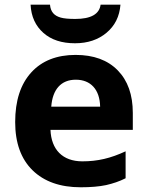

<svg xmlns="http://www.w3.org/2000/svg" viewBox="-20 -791 631 821"><path d="M410.2 -771C404.8 -730.5 368.7 -710 301.8 -710C273.9 -710 253.4 -711.9 239.7 -715.8C211.9 -723.6 196.3 -740.2 193.8 -771H110.8C113.3 -720.2 131.8 -680.2 165.5 -650.4C199.2 -620.6 244.1 -606 300.8 -606C355 -606 399.9 -621.1 435.5 -650.9C471.2 -680.7 491.2 -720.7 495.1 -771ZM325.2 9.8C367.7 9.8 403.8 6.8 433.6 0.5C463.4 -6.3 491.2 -15.6 517.1 -28.8V-144C453.1 -114.3 397.9 -101.1 332 -101.1C247.6 -101.1 199.2 -151.4 195.8 -235.8H547.9V-308.1C547.9 -385.7 526.4 -446.3 483.4 -490.2C440.4 -534.2 380.4 -556.2 303.2 -556.2C222.7 -556.2 159.2 -531.2 113.8 -481.4C67.9 -431.2 44.9 -360.4 44.9 -269C44.9 -180.2 69.8 -111.3 119.1 -63C168.5 -14.6 237.3 9.8 325.2 9.8ZM304.2 -450.2C367.2 -450.2 406.7 -408.7 408.2 -335H199.2C204.6 -408.7 241.2 -450.2 304.2 -450.2Z"/></svg>

Font: Noto Reveo Sans
Style: Bold
Weight: 700
Designer: Monotype Design team
Foundry: Monotype Imaging Inc.
Version: Version 1.04